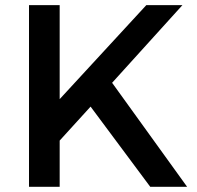

<svg xmlns="http://www.w3.org/2000/svg" viewBox="-20 -720 758 740"><path d="M91.8 0V-700.2H210V-337.9L543.9 -700.2H683.1L412.1 -400.9L701.2 0H559.1L329.1 -309.1L210 -178.2V0Z"/></svg>

Font: Trueno
Style: Rg
Weight: 400
Designer: Julieta Ulanovsky
Foundry: Julieta Ulanovsky
Version: Version 3.001b